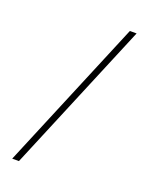

<svg xmlns="http://www.w3.org/2000/svg" viewBox="-135 -775 653 845"><g transform="rotate(20 192.0 -352.5)"><path d="M29.5 0 324 -705H355.5L61 0Z"/></g></svg>

Font: Newsreader 60pt ExtraLight
Style: Regular
Weight: 250
Designer: Hugues Gentile
Foundry: Production Type
Version: Version 1.003